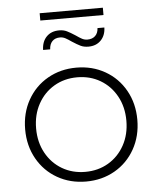

<svg xmlns="http://www.w3.org/2000/svg" viewBox="-55 -839 730 890"><g transform="rotate(-5 310.0 -394.0)"><path d="M49 -261Q49 -337 83 -397.5Q117 -458 176.5 -492Q236 -526 310 -526Q384 -526 443.5 -492Q503 -458 537 -397.5Q571 -337 571 -261Q571 -185 537 -124.5Q503 -64 443.5 -30Q384 4 310 4Q236 4 176.5 -30Q117 -64 83 -124.5Q49 -185 49 -261ZM520 -261Q520 -325 492.5 -375Q465 -425 417.5 -453Q370 -481 310 -481Q250 -481 202.5 -453Q155 -425 127.5 -375Q100 -325 100 -261Q100 -197 127.5 -147Q155 -97 202.5 -69Q250 -41 310 -41Q370 -41 417.5 -69Q465 -97 492.5 -147Q520 -197 520 -261ZM300 -648Q283 -660 271.5 -666Q260 -672 247 -672Q224 -672 211 -658.5Q198 -645 197 -621H164Q165 -660 187 -682.5Q209 -705 246 -705Q266 -705 281.5 -697.5Q297 -690 320 -675Q337 -663 348.5 -657Q360 -651 373 -651Q396 -651 409.5 -664Q423 -677 424 -700H456Q455 -663 433 -640.5Q411 -618 375 -618Q354 -618 338.5 -625.5Q323 -633 300 -648ZM163 -792H457V-758H163Z"/></g></svg>

Font: Montserrat Alternates Light
Style: Regular
Weight: 300
Designer: Julieta Ulanovsky
Foundry: Julieta Ulanovsky
Version: Version 7.200